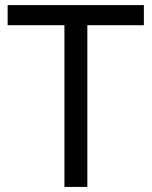

<svg xmlns="http://www.w3.org/2000/svg" viewBox="-20 -734 596 754"><path d="M323 0H233V-635H10V-714H545V-635H323Z"/></svg>

Font: Noto Sans Tifinagh Ahaggar
Style: Regular
Weight: 400
Designer: JamraPatel
Foundry: JamraPatel LLC
Version: Version 2.006; ttfautohint (v1.8.4.7-5d5b)